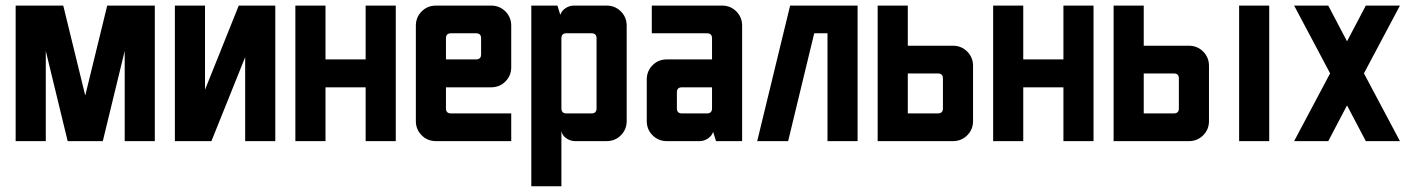

<svg xmlns="http://www.w3.org/2000/svg" viewBox="-20 -502 5017 683"><path d="M35.7 -482.1H205L282.9 -163.6H283.6L361.4 -482.1H530.7V0H423.6V-320.7L345.7 0H220.7L142.9 -320.7V0H35.7Z M602.1 -482.1H709.3V-182.9L829.3 -482.1H959.3V0H852.1V-298.6L732.1 0H602.1Z M1030.7 -482.1H1137.9V-290.7H1280.7V-482.1H1387.9V0H1280.7V-191.4H1137.9V0H1030.7Z M1673.6 -383.6H1584.3Q1566.4 -383.6 1566.4 -365.7V-290.7H1673.6Q1691.4 -290.7 1691.4 -308.6V-365.7Q1691.4 -383.6 1673.6 -383.6ZM1530.7 -482.1H1727.1Q1757.1 -482.1 1777.9 -461.4Q1798.6 -440.7 1798.6 -410.7V-262.9Q1798.6 -232.9 1777.9 -212.1Q1757.1 -191.4 1727.1 -191.4H1566.4V-116.4Q1566.4 -98.6 1584.3 -98.6H1798.6V0H1530.7Q1500.7 0 1480 -20.7Q1459.3 -41.4 1459.3 -71.4V-410.7Q1459.3 -440.7 1480 -461.4Q1500.7 -482.1 1530.7 -482.1Z M2084.3 -383.6H1995Q1977.1 -383.6 1977.1 -365.7V-116.4Q1977.1 -98.6 1995 -98.6H2084.3Q2102.1 -98.6 2102.1 -116.4V-365.7Q2102.1 -383.6 2084.3 -383.6ZM1870 -482.1H1962.9L1972.9 -450H1973.6Q1977.9 -463.6 1991.8 -472.9Q2005.7 -482.1 2021.4 -482.1H2137.9Q2167.9 -482.1 2188.6 -461.4Q2209.3 -440.7 2209.3 -410.7V-71.4Q2209.3 -41.4 2188.6 -20.7Q2167.9 0 2137.9 0H2025.7Q2009.3 0 1994.6 -10Q1980 -20 1977.1 -35.7V160.7H1870Z M2512.9 -191.4H2405.7Q2387.9 -191.4 2387.9 -173.6V-116.4Q2387.9 -98.6 2405.7 -98.6H2495Q2512.9 -98.6 2512.9 -116.4ZM2298.6 -482.1H2548.6Q2578.6 -482.1 2599.3 -461.4Q2620 -440.7 2620 -410.7V0H2527.1L2517.1 -32.1H2516.4Q2512.1 -18.6 2498.2 -9.3Q2484.3 0 2468.6 0H2352.1Q2322.1 0 2301.4 -20.7Q2280.7 -41.4 2280.7 -71.4V-219.3Q2280.7 -249.3 2301.4 -270Q2322.1 -290.7 2352.1 -290.7H2512.9V-365.7Q2512.9 -383.6 2495 -383.6H2298.6Z M2790.7 -482.1H3030.7V0H2923.6V-383.6H2876.4L2783.6 0H2673.6Z M3316.4 -240.7H3209.3V-98.6H3316.4Q3334.3 -98.6 3334.3 -116.4V-222.9Q3334.3 -240.7 3316.4 -240.7ZM3102.1 -482.1H3209.3V-339.3H3370Q3400 -339.3 3420.7 -318.6Q3441.4 -297.9 3441.4 -267.9V-71.4Q3441.4 -41.4 3420.7 -20.7Q3400 0 3370 0H3102.1Z M3512.9 -482.1H3620V-290.7H3762.9V-482.1H3870V0H3762.9V-191.4H3620V0H3512.9Z M4155.7 -240.7H4048.6V-98.6H4155.7Q4173.6 -98.6 4173.6 -116.4V-222.9Q4173.6 -240.7 4155.7 -240.7ZM3941.4 -482.1H4048.6V-339.3H4209.3Q4239.3 -339.3 4260 -318.6Q4280.7 -297.9 4280.7 -267.9V-71.4Q4280.7 -41.4 4260 -20.7Q4239.3 0 4209.3 0H3941.4ZM4387.9 -482.1H4495V0H4387.9Z M4583.6 -482.1H4705L4771.4 -355.7H4772.1L4838.6 -482.1H4960L4832.1 -241.4V-240.7L4960 0H4838.6L4772.1 -126.4H4771.4L4705 0H4583.6L4711.4 -240.7V-241.4Z"/></svg>

Font: Aire Exterior
Style: Regular
Weight: 400
Width: 4
Designer: Jayvee Enaguas (HarvettFox96)
Version: 20190503.02